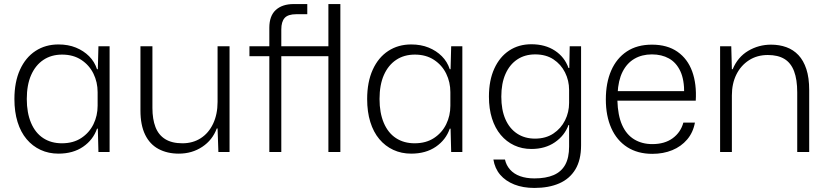

<svg xmlns="http://www.w3.org/2000/svg" viewBox="-20 -749 4078 946"><path d="M268 8Q220 8 180 -10.5Q140 -29 111 -63.5Q82 -98 66.5 -148Q51 -198 51 -261Q51 -345 78.5 -405.5Q106 -466 155 -498Q204 -530 268 -530Q316 -530 354 -514.5Q392 -499 419 -472Q446 -445 458 -408H462L465 -521H520V0H465L462 -115H458Q439 -60 389.5 -26Q340 8 268 8ZM285 -43Q341 -43 380.5 -69Q420 -95 440.5 -137Q461 -179 461 -228V-295Q461 -344 440.5 -386Q420 -428 380.5 -454Q341 -480 286 -480Q233 -480 194 -454Q155 -428 133.5 -379.5Q112 -331 112 -261Q112 -193 133 -143.5Q154 -94 193 -68.5Q232 -43 285 -43Z M861 8Q804 8 761 -15Q718 -38 695 -85.5Q672 -133 672 -204V-521H731V-217Q731 -162 746 -123Q761 -84 794 -63.5Q827 -43 879 -43Q930 -43 969 -68Q1008 -93 1030 -139.5Q1052 -186 1052 -247V-521H1111V0H1056L1052 -116H1048Q1027 -59 976.5 -25.5Q926 8 861 8Z M1307 0V-472H1209V-521H1307V-612Q1307 -671 1339 -700Q1371 -729 1427 -729H1494V-679H1440Q1399 -679 1382.5 -660.5Q1366 -642 1366 -604V-521H1598V-729H1657V0H1598V-472H1366V0Z M2006 8Q1958 8 1918 -10.5Q1878 -29 1849 -63.5Q1820 -98 1804.5 -148Q1789 -198 1789 -261Q1789 -345 1816.5 -405.5Q1844 -466 1893 -498Q1942 -530 2006 -530Q2054 -530 2092 -514.5Q2130 -499 2157 -472Q2184 -445 2196 -408H2200L2203 -521H2258V0H2203L2200 -115H2196Q2177 -60 2127.5 -26Q2078 8 2006 8ZM2023 -43Q2079 -43 2118.5 -69Q2158 -95 2178.5 -137Q2199 -179 2199 -228V-295Q2199 -344 2178.5 -386Q2158 -428 2118.5 -454Q2079 -480 2024 -480Q1971 -480 1932 -454Q1893 -428 1871.5 -379.5Q1850 -331 1850 -261Q1850 -193 1871 -143.5Q1892 -94 1931 -68.5Q1970 -43 2023 -43Z M2613 177Q2557 177 2514 160Q2471 143 2444.5 112Q2418 81 2411 37H2468Q2474 65 2493 86.5Q2512 108 2542.5 119Q2573 130 2613 130Q2670 130 2708 113.5Q2746 97 2765 62.5Q2784 28 2784 -27V-133H2781Q2762 -81 2714 -48Q2666 -15 2598 -15Q2552 -15 2513.5 -33Q2475 -51 2447 -84.5Q2419 -118 2404 -165.5Q2389 -213 2389 -273Q2389 -353 2415.5 -411Q2442 -469 2489 -500Q2536 -531 2598 -531Q2666 -531 2714 -499.5Q2762 -468 2781 -414H2785L2787 -521H2843V-33Q2843 39 2815 85.5Q2787 132 2735.5 154.5Q2684 177 2613 177ZM2616 -66Q2669 -66 2706.5 -91Q2744 -116 2764 -156Q2784 -196 2784 -242V-306Q2784 -352 2764 -392Q2744 -432 2707 -456.5Q2670 -481 2617 -481Q2566 -481 2528.5 -456Q2491 -431 2470.5 -384.5Q2450 -338 2450 -273Q2450 -208 2470 -162Q2490 -116 2527.5 -91Q2565 -66 2616 -66Z M3194 9Q3122 9 3070.5 -24Q3019 -57 2992 -117.5Q2965 -178 2965 -259Q2965 -341 2991.5 -401.5Q3018 -462 3068.5 -495.5Q3119 -529 3192 -529Q3268 -529 3318 -494Q3368 -459 3390.5 -397Q3413 -335 3408 -253H3022Q3024 -181 3045 -133.5Q3066 -86 3104.5 -62.5Q3143 -39 3194 -39Q3255 -39 3294.5 -68Q3334 -97 3347 -145H3404Q3395 -96 3365.5 -61.5Q3336 -27 3292 -9Q3248 9 3194 9ZM3023 -289 3016 -300H3358L3351 -287Q3352 -356 3332 -398.5Q3312 -441 3276 -461Q3240 -481 3192 -481Q3143 -481 3106 -459.5Q3069 -438 3047.5 -395.5Q3026 -353 3023 -289Z M3528 0V-521H3583L3586 -408H3590Q3615 -468 3666.5 -498.5Q3718 -529 3779 -529Q3820 -529 3854.5 -516.5Q3889 -504 3914 -477.5Q3939 -451 3953 -408.5Q3967 -366 3967 -305V0H3908V-294Q3908 -357 3892.5 -398Q3877 -439 3845 -458.5Q3813 -478 3763 -478Q3710 -478 3670 -452Q3630 -426 3608 -381.5Q3586 -337 3586 -279V0Z"/></svg>

Font: Mona Sans Light
Style: Regular
Weight: 300
Designer: Deni Anggara
Foundry: GitHub
Version: Version 2.000